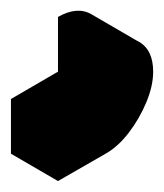

<svg xmlns="http://www.w3.org/2000/svg" viewBox="-63 -31 300 351"><path d="M130 50Q164 30 190.5 45Q217 60 217 100Q217 126 204.5 156Q192 186 172.5 211.5Q153 237 130 250L43 300V200L130 150ZM190 45Q164 30 130 50L43 0Q78 -20 104 -5ZM130 50V150L43 100V0ZM130 150 43 200 -43 150 43 100ZM43 200V300L-43 250V150Z"/></svg>

Font: Nabla
Style: Regular
Weight: 400
Designer: Arthur Reinders Folmer
Foundry: Typearture
Version: Version 1.002